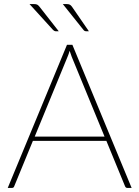

<svg xmlns="http://www.w3.org/2000/svg" viewBox="-20 -923 684 943"><path d="M493.5 -252 332.5 -643.5Q327 -657 322 -673.5Q317.5 -657 311.5 -643.5L150.5 -252ZM626.5 0H605Q597.5 0 594 -8.5L502.5 -231H141.5L50 -8.5Q47.5 0 38.5 0H18L309 -703H335.5ZM307.5 -903Q317.5 -903 323 -900Q328.5 -897 333.5 -890L416.5 -769.5H403Q395.5 -769.5 390.5 -775.5L288.5 -903ZM147.5 -903Q157.5 -903 162.8 -900.2Q168 -897.5 174 -890L268.5 -769.5H254Q247.5 -769.5 241 -775.5L125 -903Z"/></svg>

Font: Lato ExtraLight
Style: Regular
Weight: 275
Designer: Lukasz Dziedzic with Adam Twardoch and Botio Nikoltchev
Foundry: tyPoland Lukasz Dziedzic
Version: Version 2.015; 2015-08-06; http://www.latofonts.com/